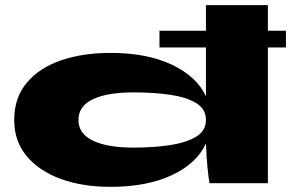

<svg xmlns="http://www.w3.org/2000/svg" viewBox="-20 -710 1138 744"><path d="M408 14Q300 14 216 -16.5Q132 -47 83.5 -105Q35 -163 35 -245Q35 -331 83.5 -389Q132 -447 216 -476Q300 -505 408 -505Q549 -505 645.5 -459.5Q742 -414 778 -337V-690H1018V0H792Q788 -20 784 -61Q780 -102 778 -154Q743 -77 646.5 -31.5Q550 14 408 14ZM498 -138Q574 -138 637.5 -147.5Q701 -157 739.5 -180Q778 -203 778 -245Q778 -288 739.5 -311Q701 -334 637.5 -343Q574 -352 498 -352Q396 -352 340 -325.5Q284 -299 284 -245Q284 -192 340 -165Q396 -138 498 -138ZM598 -591H1088V-526H598Z"/></svg>

Font: Syne ExtraBold
Style: Regular
Weight: 800
Designer: Lucas Descroix
Foundry: Bonjour Monde
Version: Version 2.200; ttfautohint (v1.8.4)